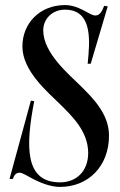

<svg xmlns="http://www.w3.org/2000/svg" viewBox="-20 -728 472 756"><path d="M216.2 8C327.2 8 409.2 -73 409.2 -194C409.2 -281 343.2 -344 298.2 -389C253.2 -434 150.2 -518 150.2 -608.5C150.2 -652.8 185 -690 236.2 -690C324.8 -690 337.2 -609 328.2 -510L325.2 -477H337.2L404.2 -703L390.2 -705C380.2 -679 371.2 -667 355.2 -667C332.2 -667 293.2 -708 236.2 -708C137.2 -708 68.2 -637 68.2 -545C68.2 -447 171.2 -363 216.2 -318C261.2 -273 327.2 -212.5 327.2 -125.5C327.2 -56 283 -10 216.2 -10C76.2 -10 80.8 -153.5 114.8 -330L101.5 -331.5L17.5 -23.5H30.8C34.8 -37.5 42.8 -47.5 55.8 -48C68.2 -48.5 83.8 -37 109.8 -23.5C138.8 -8.5 179.2 8 216.2 8Z"/></svg>

Font: Picaflor 24 pt
Style: Regular
Weight: 400
Designer: Ariel Martín Pérez
Foundry: Tunera Type Foundry
Version: Version 1.000;hotconv 1.0.109;makeotfexe 2.5.65596